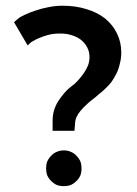

<svg xmlns="http://www.w3.org/2000/svg" viewBox="-20 -633 472 661"><path d="M75.2 -476.6Q78.1 -479.5 87.9 -488.3Q94.7 -492.2 105.5 -498Q116.2 -502.9 129.9 -507.8Q143.6 -512.7 158.2 -515.6Q171.9 -517.6 186.5 -517.6Q210 -517.6 227.5 -511.7Q246.1 -505.9 259.8 -495.1Q273.4 -483.4 280.3 -469.7Q288.1 -455.1 288.1 -436.5Q288.1 -421.9 283.2 -408.2Q277.3 -393.6 267.6 -379.9Q257.8 -366.2 247.1 -354.5Q236.3 -342.8 223.6 -334Q211.9 -325.2 201.2 -312.5Q190.4 -299.8 180.7 -285.2Q170.9 -269.5 166 -252.9Q161.1 -236.3 161.1 -217.8Q161.1 -206.1 161.1 -182.6Q179.7 -182.6 236.3 -182.6Q236.3 -188.5 238.3 -206.1Q238.3 -217.8 243.2 -229.5Q248 -240.2 256.8 -251Q265.6 -261.7 276.4 -271.5Q286.1 -281.2 297.9 -290Q309.6 -298.8 320.3 -308.6Q332 -317.4 342.8 -328.1Q354.5 -338.9 364.3 -351.6Q373 -364.3 380.9 -379.9Q388.7 -395.5 392.6 -414.1Q397.5 -431.6 397.5 -452.1Q397.5 -488.3 382.8 -517.6Q369.1 -546.9 341.8 -569.3Q314.5 -590.8 277.3 -601.6Q241.2 -613.3 195.3 -613.3Q170.9 -613.3 147.5 -608.4Q125 -604.5 102.5 -596.7Q81.1 -589.8 67.4 -583Q52.7 -576.2 46.9 -572.3Q41 -567.4 36.1 -563.5Q31.2 -559.6 28.3 -556.6Q43.9 -530.3 75.2 -476.6ZM138.7 -53.7Q138.7 -40 142.6 -29.3Q147.5 -18.6 156.2 -9.8Q165 -1 175.8 3.9Q186.5 7.8 200.2 7.8Q212.9 7.8 223.6 3.9Q234.4 -1 243.2 -9.8Q252 -18.6 256.8 -29.3Q260.7 -40 260.7 -53.7Q260.7 -66.4 256.8 -77.1Q252 -87.9 243.2 -96.7Q234.4 -106.4 223.6 -110.4Q212.9 -115.2 200.2 -115.2Q186.5 -115.2 175.8 -110.4Q165 -106.4 156.2 -96.7Q147.5 -87.9 142.6 -77.1Q138.7 -66.4 138.7 -53.7Z"/></svg>

Font: TextaAlt
Style: Bold
Weight: 400
Designer: Daniel Hernandez & Miguel Hernandez
Version: Version 1.005;com.myfonts.easy.latinotype.texta.alt-bold.wfk